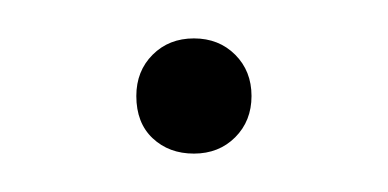

<svg xmlns="http://www.w3.org/2000/svg" viewBox="-20 -70 202 100"><path d="M51 -20Q51 -33 59.5 -41.5Q68 -50 81 -50Q94 -50 102.5 -41.5Q111 -33 111 -20Q111 -7 102.5 1.5Q94 10 81 10Q68 10 59.5 2Q51 -6 51 -20Z"/></svg>

Font: Metropolitano Thin
Style: Regular
Weight: 250
Designer: Fonts by Alex Slobzheninov & Chris M. Simpson / Changes by Cristiano Sobral
Foundry: Fonts by Alex Slobzheninov & Chris M. Simpson / Changes by Cristiano Sobral
Version: Version 1.00;August 30, 2020;FontCreator 13.0.0.2681 64-bit